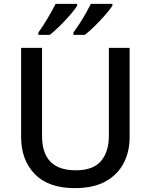

<svg xmlns="http://www.w3.org/2000/svg" viewBox="-20 -961 778 991"><path d="M649 -252Q649 -178 618 -118.5Q587 -59 524.5 -24.5Q462 10 366 10Q230 10 159.5 -62.5Q89 -135 89 -254V-714H197V-259Q197 -82 371 -82Q461 -82 501.5 -130Q542 -178 542 -260V-714H649ZM560 -931Q549 -914 524 -885Q499 -856 470 -827.5Q441 -799 418 -781H359V-793Q373 -812 390 -838Q407 -864 422.5 -891.5Q438 -919 449 -941H560ZM378 -931Q368 -914 343 -885Q318 -856 289 -827.5Q260 -799 237 -781H178V-793Q199 -822 224.5 -864.5Q250 -907 267 -941H378Z"/></svg>

Font: Noto Sans Sinhala UI Medium
Style: Regular
Weight: 500
Designer: Jelle Bosma - Monotype Design Team
Foundry: Monotype Imaging Inc.
Version: Version 2.006; ttfautohint (v1.8.4.7-5d5b)